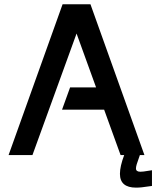

<svg xmlns="http://www.w3.org/2000/svg" viewBox="-20 -714 720 884"><path d="M532.2 86.4Q532.2 51.8 551.8 0H535.2L459.5 -209H265.6L302.7 -311.5H422.4L332.5 -559.6L129.4 0H19.5L268.1 -694.3H396.5L645 0H624Q612.8 30.8 609.4 42.5Q606 54.2 606 61.5Q606 76.7 626 76.7Q632.3 76.7 641.1 75.7Q649.9 74.7 679.7 69.8V142.1Q647.5 147 633.1 148.4Q618.7 149.9 606.4 149.9Q532.2 149.9 532.2 86.4Z"/></svg>

Font: Anta
Style: Regular
Weight: 400
Designer: Sergej Lebedev
Foundry: Sergej Lebedev
Version: Version 1.000; ttfautohint (v1.8.4.7-5d5b)